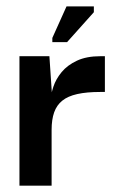

<svg xmlns="http://www.w3.org/2000/svg" viewBox="-20 -589 378 609"><path d="M41.7 0V-410.7H136.7L144.7 -291.3L143.7 -202.7V0ZM143.7 -177.3 140.7 -268.3Q141 -289 149.2 -313.7Q157.3 -338.3 175.5 -360.3Q193.7 -382.3 224 -396.5Q254.3 -410.7 298.3 -410.7H312.7V-297.3H297.7Q255 -297.3 225.2 -290.7Q195.3 -284 177.7 -269.8Q160 -255.7 151.8 -232.7Q143.7 -209.7 143.7 -177.3ZM192.7 -455.3H146V-468.7L191 -568.7H277.7V-550.3Z"/></svg>

Font: Darker Grotesque Light
Style: Regular
Weight: 300
Designer: Gabriel Lam
Foundry: TypeRant
Version: Version 1.000;gftools[0.9.28]